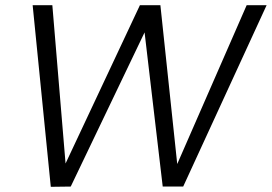

<svg xmlns="http://www.w3.org/2000/svg" viewBox="-20 -720 1049 741"><path d="M176 1 106 -700H182L233 -89L520 -700H599L664 -87L932 -700H1009L687 0H608L538 -595L253 0Z"/></svg>

Font: DM Sans 17pt Light
Style: Italic
Weight: 300
Italic angle: -10°
Version: Version 4.004;gftools[0.9.30]